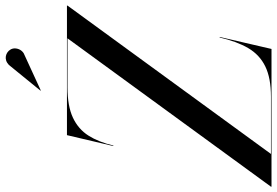

<svg xmlns="http://www.w3.org/2000/svg" viewBox="-226 -840 1015 704"><g transform="rotate(-90 282.0 -487.5)"><path d="M-50 0V-2L494 -748H314Q245.5 -748 203.2 -728.2Q161 -708.5 137.2 -671Q113.5 -633.5 101 -580H99L139 -750H614V-748L70 -2H280Q348.5 -2 391 -22.8Q433.5 -43.5 458 -85.2Q482.5 -127 497 -190H499L455 0ZM303 -846 302 -847 396.5 -963Q404.5 -970.5 412.8 -973Q421 -975.5 428.8 -974Q436.5 -972.5 442.8 -968Q449 -963.5 452.5 -957.5Q457.5 -949.5 457 -939.8Q456.5 -930 451.8 -921.8Q447 -913.5 439 -908.5Z"/></g></svg>

Font: Bodoni Moda 96pt
Style: Italic
Weight: 400
Italic angle: -13°
Version: Version 2.004